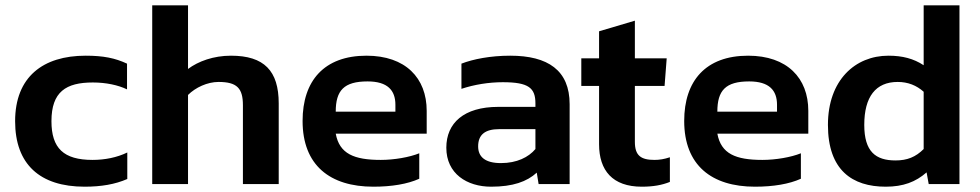

<svg xmlns="http://www.w3.org/2000/svg" viewBox="-20 -694 3695 724"><path d="M299 10C362 10 414 1 460 -19V-119C421 -100 375 -91 329 -91C220 -91 174 -135 174 -237C174 -348 229 -383 330 -383C380 -383 426 -373 459 -357V-454C414 -475 370 -484 303 -484C142 -484 37 -404 37 -237C37 -75 130 10 299 10Z M554 0H689V-336C717 -364 762 -385 804 -385C874 -385 896 -361 896 -297V0H1031V-304C1031 -427 976 -484 851 -484C785 -484 728 -463 689 -434V-674H554Z M1388 10C1457 10 1517 0 1561 -20V-116C1524 -101 1466 -91 1416 -91C1315 -91 1260 -114 1246 -190H1589V-276C1589 -400 1509 -484 1362 -484C1202 -484 1121 -389 1121 -238C1121 -71 1224 10 1388 10ZM1246 -273C1246 -353 1277 -387 1366 -387C1442 -387 1471 -353 1471 -299V-273Z M1832 10C1914 10 1967 -9 2004 -43L2011 0H2128V-301C2128 -429 2046 -484 1904 -484C1829 -484 1764 -471 1720 -454V-359C1768 -375 1823 -384 1876 -384C1974 -384 1999 -362 1999 -304V-291H1859C1729 -291 1663 -230 1663 -137C1663 -39 1741 10 1832 10ZM1869 -79C1810 -79 1783 -102 1783 -142C1783 -186 1809 -207 1862 -207H1999V-132C1973 -101 1929 -79 1869 -79Z M2400 10C2443 10 2476 4 2506 -8V-101C2485 -94 2467 -91 2448 -91C2397 -91 2374 -107 2374 -159V-370H2486L2494 -474H2374V-616L2239 -576V-474H2172V-370H2239V-150C2239 -51 2290 10 2400 10Z M2827 10C2896 10 2956 0 3000 -20V-116C2963 -101 2905 -91 2855 -91C2754 -91 2699 -114 2685 -190H3028V-276C3028 -400 2948 -484 2801 -484C2641 -484 2560 -389 2560 -238C2560 -71 2663 10 2827 10ZM2685 -273C2685 -353 2716 -387 2805 -387C2881 -387 2910 -353 2910 -299V-273Z M3320 10C3386 10 3433 -8 3474 -44L3482 0H3598V-674H3463V-448C3425 -473 3383 -484 3330 -484C3205 -484 3102 -392 3102 -223C3102 -52 3194 10 3320 10ZM3357 -89C3282 -89 3239 -122 3239 -223C3239 -329 3282 -385 3365 -385C3404 -385 3436 -372 3463 -348V-132C3433 -102 3401 -89 3357 -89Z"/></svg>

Font: Kanit Medium
Style: Regular
Weight: 500
Designer: Katatrad Team
Foundry: CadsonDemak
Version: Version 1.000;PS 001.000;hotconv 1.0.88;makeotf.lib2.5.64775